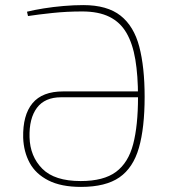

<svg xmlns="http://www.w3.org/2000/svg" viewBox="-20 -722 664 754"><path d="M298 12Q220 12 170 -13.5Q120 -39 96.5 -82.5Q73 -126 71 -181Q69 -270 107.5 -316.5Q146 -363 228 -363H530V-340H220Q156 -340 125 -298.5Q94 -257 96 -183Q98 -108 146 -59.5Q194 -11 297 -11Q387 -11 435.5 -47Q484 -83 503 -156Q522 -229 522 -341Q522 -425 511.5 -488Q501 -551 476.5 -593Q452 -635 409.5 -656Q367 -677 303 -677Q242 -677 185.5 -671Q129 -665 90 -659L86 -676Q114 -683 151.5 -689Q189 -695 229.5 -698.5Q270 -702 307 -702Q401 -702 453.5 -660.5Q506 -619 527 -538.5Q548 -458 548 -342Q548 -220 525.5 -141.5Q503 -63 449 -25.5Q395 12 298 12Z"/></svg>

Font: Exo 2 Thin
Style: Regular
Weight: 250
Designer: Natanael Gama
Foundry: Natanael Gama
Version: Version 2.010